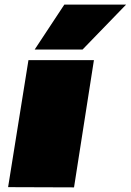

<svg xmlns="http://www.w3.org/2000/svg" viewBox="-20 -810 565 830"><path d="M300 0 15 -1 103 -550H386ZM130 -596 258 -790H525L337 -596Z"/></svg>

Font: Georama ExtraExtended Black
Style: Italic
Weight: 900
Width: 8
Italic angle: -9°
Designer: Jean-Baptiste Levee
Foundry: Production Type
Version: Version 1.000